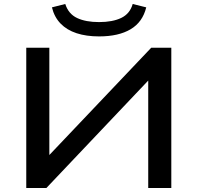

<svg xmlns="http://www.w3.org/2000/svg" viewBox="-20 -945 993 965"><path d="M112 0V-705H228V-148H211L740 -705H841V0H725V-558H742L213 0ZM478 -762Q414 -762 365 -778Q316 -794 284.5 -826.5Q253 -859 241 -908L308 -925Q324 -875 367.5 -854.5Q411 -834 478 -834Q546 -834 589.5 -855Q633 -876 647 -925L715 -908Q697 -834 636.5 -798Q576 -762 478 -762Z"/></svg>

Font: Nunito Sans 10pt Expanded SemiBold
Style: Regular
Weight: 600
Width: 7
Designer: Vernon Adams
Foundry: Vernon Adams
Version: Version 3.101;gftools[0.9.27]